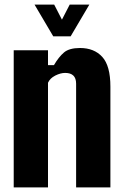

<svg xmlns="http://www.w3.org/2000/svg" viewBox="-20 -820 544 840"><path d="M40 0V-600H190V-535H216Q237 -571 260 -590.5Q283 -610 330 -610Q392 -610 427.5 -571Q463 -532 463 -441V0H313V-454Q313 -501 265 -501Q245 -501 222 -489.5Q199 -478 190 -458V0ZM131 -800H217L251 -734L285 -800H371L289 -661H213Z"/></svg>

Font: Big Shoulders Display Black
Style: Regular
Weight: 900
Designer: Patric King
Foundry: XO Type Co
Version: Version 1.000; ttfautohint (v1.8.2)